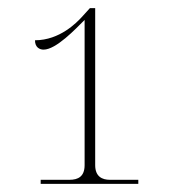

<svg xmlns="http://www.w3.org/2000/svg" viewBox="-20 -839 440 472"><path d="M80 -387H320V-397H250C231 -397 214 -405 214 -433V-819H201L181 -797C169 -784 127 -740 66 -740C66 -722 78 -717 87 -717C118 -717 166 -768 188 -790V-433C188 -405 172 -397 151 -397H80Z"/></svg>

Font: Noto Serif Display Thin
Style: Regular
Weight: 100
Designer: Monotype Design Team
Foundry: Monotype Imaging Inc.
Version: Version 2.009